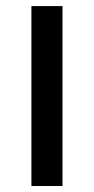

<svg xmlns="http://www.w3.org/2000/svg" viewBox="-20 -622 314 642"><path d="M189 -601.6V0H85V-601.6Z"/></svg>

Font: Arimo Medium
Style: Regular
Weight: 500
Designer: Steve Matteson
Foundry: Monotype Imaging Inc.
Version: Version 1.33